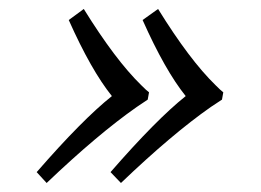

<svg xmlns="http://www.w3.org/2000/svg" viewBox="-20 -427 576 424"><path d="M390.1 -214.8Q344.2 -272 294.9 -382.8L329.1 -407.2Q398.9 -294.4 456.1 -238.8Q467.3 -227.5 473.1 -223.1L470.2 -207Q470.2 -207 445.8 -190.9Q359.9 -130.9 247.1 -22.9L224.1 -46.9Q325.2 -163.1 390.1 -214.8ZM227.1 -214.8Q181.2 -272 131.8 -382.8L165 -407.2Q234.9 -294.4 292 -238.8Q303.2 -227.5 309.1 -223.1L306.2 -207Q306.2 -207 282.2 -190.9Q196.3 -130.9 83 -22.9L61 -46.9Q162.1 -163.1 227.1 -214.8Z"/></svg>

Font: Linux Biolinum
Style: Italic
Weight: 400
Italic angle: -12°
Designer: Philipp H. Poll
Foundry: Philipp H. Poll
Version: Version 1.1.3 ; ttfautohint (v0.9)